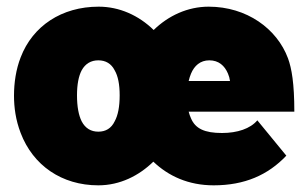

<svg xmlns="http://www.w3.org/2000/svg" viewBox="-20 -548 923 576"><path d="M646 -149C594 -149 566 -162 553 -193C550 -199 548 -206 546 -213H863C863 -298 855 -343 844 -373C811 -462 720 -528 606 -528C543 -528 485 -501 441 -458C396 -502 338 -528 276 -528C165 -528 78 -470 42 -376C28 -340 22 -300 22 -261C22 -226 27 -188 42 -149C79 -52 165 8 275 8C340 8 397 -21 440 -63C485 -20 545 8 621 8C714 8 784 -23 839 -81L752 -187C731 -162 692 -149 646 -149ZM324 -184C314 -163 297 -153 275 -153C253 -153 236 -163 225 -184C216 -202 211 -228 211 -262C211 -295 216 -320 225 -337C236 -357 253 -367 275 -367C297 -367 314 -357 324 -337C334 -320 339 -295 339 -262C339 -228 334 -202 324 -184ZM608 -367C636 -367 654 -351 664 -327C667 -320 669 -313 670 -305H546C548 -313 550 -320 553 -327C563 -351 581 -367 608 -367Z"/></svg>

Font: Arthouse Owned Black
Style: Regular
Weight: 900
Designer: Jeremy Tribby
Foundry: Tribby Type
Version: Version 1.000;PS 001.000;hotconv 1.0.88;makeotf.lib2.5.64775